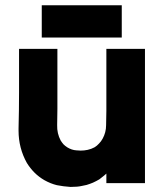

<svg xmlns="http://www.w3.org/2000/svg" viewBox="-20 -699 640 743"><path d="M451.2 -668.9Q451.2 -665 451.2 -661.1Q451.2 -658.2 451.2 -654.3Q451.2 -645.5 451.2 -637.7Q451.2 -629.9 451.2 -621.1Q451.2 -613.3 451.2 -604.5Q451.2 -596.7 451.2 -588.9Q451.2 -580.1 451.2 -571.3Q451.2 -562.5 451.2 -553.7Q449.2 -553.7 446.3 -553.7Q444.3 -553.7 441.4 -553.7Q408.2 -553.7 376 -553.7Q342.8 -553.7 309.6 -553.7Q287.1 -553.7 264.6 -553.7Q242.2 -553.7 219.7 -553.7Q200.2 -553.7 180.7 -553.7Q161.1 -553.7 141.6 -553.7Q141.6 -556.6 141.6 -558.6Q141.6 -561.5 141.6 -564.5Q141.6 -576.2 141.6 -587.9Q141.6 -599.6 141.6 -611.3Q141.6 -620.1 141.6 -627.9Q141.6 -636.7 141.6 -644.5Q141.6 -653.3 141.6 -662.1Q141.6 -669.9 141.6 -678.7Q144.5 -678.7 146.5 -678.7Q149.4 -678.7 151.4 -678.7Q184.6 -678.7 217.8 -678.7Q250 -678.7 283.2 -678.7Q305.7 -678.7 329.1 -678.7Q351.6 -678.7 374 -678.7Q393.6 -678.7 413.1 -678.7Q432.6 -678.7 451.2 -678.7Q451.2 -676.8 451.2 -673.8Q451.2 -671.9 451.2 -668.9ZM391.6 -27.3Q385.7 -21.5 377.9 -15.6Q371.1 -9.8 364.3 -4.9Q352.5 2 339.8 7.8Q328.1 12.7 315.4 16.6Q314.5 16.6 296.9 20.5Q280.3 24.4 252.9 24.4Q224.6 22.5 200.2 17.6Q175.8 11.7 151.4 -2Q129.9 -14.6 113.3 -31.2Q96.7 -47.9 84 -68.4Q51.8 -126 51.8 -193.4Q51.8 -198.2 51.8 -202.1Q53.7 -274.4 53.7 -340.8Q53.7 -365.2 53.7 -389.6Q53.7 -414.1 53.7 -438.5Q53.7 -457 53.7 -474.6Q53.7 -492.2 53.7 -509.8Q55.7 -509.8 58.6 -509.8Q61.5 -509.8 63.5 -509.8Q78.1 -509.8 92.8 -509.8Q107.4 -509.8 122.1 -509.8Q131.8 -509.8 142.6 -509.8Q152.3 -509.8 162.1 -509.8Q172.9 -509.8 182.6 -509.8Q192.4 -509.8 202.1 -509.8Q202.1 -507.8 202.1 -504.9Q202.1 -502.9 202.1 -500Q202.1 -466.8 202.1 -433.6Q202.1 -400.4 202.1 -367.2Q202.1 -344.7 202.1 -322.3Q202.1 -299.8 202.1 -277.3Q202.1 -248 201.2 -214.8Q200.2 -182.6 214.8 -155.3Q219.7 -147.5 225.6 -140.6Q232.4 -133.8 240.2 -128.9Q257.8 -118.2 275.4 -117.2Q293 -116.2 292 -116.2Q305.7 -116.2 319.3 -119.1Q333 -122.1 345.7 -128.9Q355.5 -134.8 363.3 -143.6Q371.1 -151.4 377 -162.1Q390.6 -186.5 390.6 -214.8Q391.6 -242.2 391.6 -269.5Q391.6 -292 391.6 -315.4Q391.6 -337.9 391.6 -360.4Q391.6 -381.8 391.6 -403.3Q391.6 -424.8 391.6 -446.3Q391.6 -461.9 391.6 -478.5Q391.6 -494.1 391.6 -509.8Q394.5 -509.8 396.5 -509.8Q399.4 -509.8 401.4 -509.8Q406.2 -509.8 411.1 -509.8Q415 -509.8 419.9 -509.8Q429.7 -509.8 440.4 -509.8Q450.2 -509.8 460 -509.8Q470.7 -509.8 480.5 -509.8Q490.2 -509.8 500 -509.8Q510.7 -509.8 520.5 -509.8Q530.3 -509.8 541 -509.8Q541 -507.8 541 -504.9Q541 -502.9 541 -500Q541 -443.4 541 -386.7Q541 -329.1 541 -272.5Q541 -233.4 541 -194.3Q541 -155.3 541 -116.2Q541 -85 541 -53.7Q541 -21.5 541 9.8Q538.1 9.8 535.2 9.8Q533.2 9.8 530.3 9.8Q515.6 9.8 501 9.8Q486.3 9.8 471.7 9.8Q461.9 9.8 452.1 9.8Q441.4 9.8 431.6 9.8Q421.9 9.8 411.1 9.8Q401.4 9.8 391.6 9.8Q391.6 7.8 391.6 4.9Q391.6 2.9 391.6 0Q391.6 -6.8 391.6 -12.7Q391.6 -19.5 391.6 -25.4Q391.6 -26.4 391.6 -26.4Q391.6 -27.3 391.6 -27.3Z"/></svg>

Font: LeFont
Style: Bold
Weight: 800
Designer: Leryon MEDIA
Version: Version 1.0